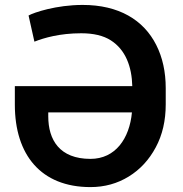

<svg xmlns="http://www.w3.org/2000/svg" viewBox="-20 -741 735 771"><path d="M343.3 10.3C399.9 10.3 451.2 -3.9 497.1 -32.2C542.5 -60.1 578.6 -99.1 605.5 -149.4C632.3 -199.2 645.5 -256.8 645.5 -321.8V-387.2C645.5 -452.1 632.8 -510.3 607.4 -560.5C556.6 -661.1 457 -721.2 312 -721.2C206.1 -721.2 116.2 -690.9 94.7 -678.7L118.2 -573.7C156.7 -588.9 219.7 -607.4 306.2 -607.4C355.5 -607.4 395 -598.1 424.8 -579.1C484.4 -541 509.3 -473.6 511.2 -395H39.6V-320.8C39.6 -119.1 144.5 10.3 343.3 10.3ZM343.3 -103C219.2 -103 173.8 -179.2 173.8 -273.9V-289.6H509.8C500 -184.6 443.4 -103 343.3 -103Z"/></svg>

Font: Vazirmatn SemiBold
Style: Regular
Weight: 600
Designer: Saber Rastikerdar
Foundry: Saber Rastikerdar
Version: Version 33.003